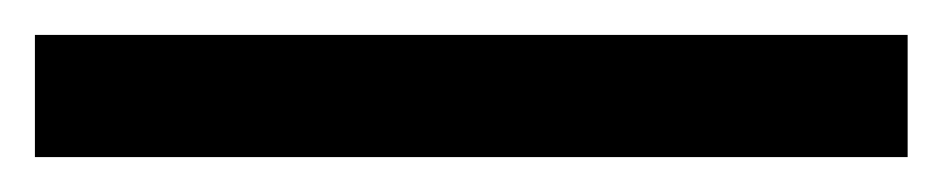

<svg xmlns="http://www.w3.org/2000/svg" viewBox="-20 -20 540 110"><path d="M500 70V0H0V70Z"/></svg>

Font: Montserrat-Alt1 SemBd
Style: Regular
Weight: 600
Designer: Differentunic
Foundry: Differentunic
Version: Version 7.222